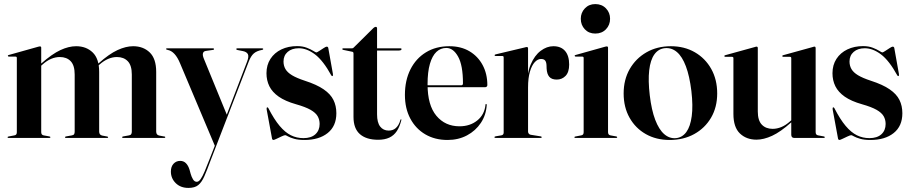

<svg xmlns="http://www.w3.org/2000/svg" viewBox="-20 -676 4466 941"><path d="M182 -442.5V-28.5Q182 -21.5 185 -17.5Q188 -13.5 194 -12.5L221.5 -7.5Q227 -6.5 227 -3.5Q227 0 222.5 0H21Q19.5 0 18.2 -1Q17 -2 17 -3.5Q17 -4.5 18 -5.5Q19 -6.5 22 -7L50.5 -12.5Q57 -13.5 59.8 -17.5Q62.5 -21.5 62.5 -28V-392Q62.5 -395 61 -396.8Q59.5 -398.5 55.5 -398.5H23Q21 -399 19.8 -400Q18.5 -401 18.5 -402.5Q18.5 -404.5 19.8 -405.2Q21 -406 23 -406.5L165.5 -446.5Q170.5 -448 172.2 -448.2Q174 -448.5 176.5 -448.5Q179 -448.5 180.5 -446.8Q182 -445 182 -442.5ZM170 -343.5 164.5 -349 182.5 -365Q235 -411.5 276 -430.5Q317 -449.5 353 -449.5Q402.5 -449.5 434.2 -419Q466 -388.5 466 -323.5V-31Q466 -23 469.8 -18Q473.5 -13 481 -11.5L505 -7Q510 -6 510 -3.5Q510 0 505.5 0H303.5Q298.5 0 298.5 -3.5Q298.5 -6.5 304.5 -7.5L332.5 -12.5Q341 -14 343.5 -18.8Q346 -23.5 346 -31V-311Q346 -355.5 326.5 -376Q307 -396.5 273 -396.5Q252 -396.5 230.5 -387.5Q209 -378.5 187.5 -359ZM450 -343.5 444.5 -349 462.5 -365Q514.5 -411.5 555.8 -430.5Q597 -449.5 632.5 -449.5Q682 -449.5 713.8 -419Q745.5 -388.5 745.5 -323.5V-31Q745.5 -23 749.2 -18Q753 -13 761 -11.5L785 -7Q788 -7 789 -6Q790 -5 790 -3.5Q790 -2 789 -1Q788 0 785.5 0H583.5Q578.5 0 578.5 -3.5Q578.5 -6.5 584.5 -7.5L612.5 -12.5Q620.5 -14 623.2 -18.8Q626 -23.5 626 -31V-311Q626 -355.5 606.2 -376Q586.5 -396.5 553 -396.5Q532 -396.5 510.5 -387.5Q489 -378.5 467 -359Z M1094 -108 1035 43.5 863 -364.5Q850.5 -395 835.2 -411.5Q820 -428 801.5 -431.5Q796.5 -432.5 795.2 -433.5Q794 -434.5 794 -436Q794 -438 795.2 -438.5Q796.5 -439 798.5 -439H1024.5Q1027 -439 1028 -438.2Q1029 -437.5 1029 -435.5Q1029 -433.5 1027.8 -432.8Q1026.5 -432 1024 -431.5L989.5 -426.5Q977.5 -425 974.8 -415.2Q972 -405.5 979 -388.5ZM1006.5 105.5 1053.5 -14.5 1060 -32 1191 -374Q1200.5 -399 1195 -410.2Q1189.5 -421.5 1171 -425.5L1143.5 -431Q1140.5 -432 1139.2 -432.8Q1138 -433.5 1138 -435Q1138 -437.5 1139.2 -438.2Q1140.5 -439 1142.5 -439H1265Q1267.5 -439 1268.8 -438.2Q1270 -437.5 1270 -435.5Q1270 -434 1269 -433Q1268 -432 1264.5 -431.5Q1238 -426.5 1223.8 -414Q1209.5 -401.5 1199 -374L1011.5 112Q994.5 158.5 981.5 188Q968.5 217.5 951.5 231.2Q934.5 245 903.5 245Q865 245 841.2 221.5Q817.5 198 817.5 165Q817.5 140.5 830.5 126.5Q843.5 112.5 863 112.5Q880 112.5 891.2 123.8Q902.5 135 909 156L914.5 176Q918.5 190.5 925.8 202.8Q933 215 944.5 215Q954 215 963.2 202Q972.5 189 982.8 164.5Q993 140 1006.5 105.5Z M1444.5 -439.5Q1410.5 -439.5 1390 -421.8Q1369.5 -404 1369.5 -374.5Q1369.5 -354 1379 -337.5Q1388.5 -321 1411.2 -307.2Q1434 -293.5 1473.5 -280.5Q1532.5 -261.5 1566.2 -238.2Q1600 -215 1614.2 -186.2Q1628.5 -157.5 1628.5 -121Q1628.5 -58 1586 -24Q1543.5 10 1472 10Q1441.5 10 1421.8 4.2Q1402 -1.5 1391.5 -7.5Q1381 -13.5 1378 -13.5Q1373 -13.5 1360.2 -7.5Q1347.5 -1.5 1335.5 4.2Q1323.5 10 1320 10Q1318.5 10 1316.8 9Q1315 8 1313.5 4.5L1287 -139Q1286.5 -143.5 1286.8 -146Q1287 -148.5 1289 -149.5Q1290.5 -150.5 1292 -149.5Q1293.5 -148.5 1295 -146.5Q1323.5 -91 1350.5 -59Q1377.5 -27 1405.8 -13Q1434 1 1467 1Q1505 1 1525.8 -18Q1546.5 -37 1546.5 -68.5Q1546.5 -89.5 1536.8 -106.5Q1527 -123.5 1502 -137.8Q1477 -152 1431 -165Q1378 -180 1346.2 -202.2Q1314.5 -224.5 1300.2 -253.2Q1286 -282 1286 -317Q1286 -357.5 1305.5 -387.5Q1325 -417.5 1359 -433.8Q1393 -450 1435.5 -450Q1463 -450 1483 -442.2Q1503 -434.5 1515.2 -426.8Q1527.5 -419 1530.5 -419Q1533.5 -419 1544.2 -426Q1555 -433 1566 -440.2Q1577 -447.5 1581.5 -447.5Q1584 -447.5 1586.5 -445.5Q1589 -443.5 1589.5 -437.5L1611.5 -314.5Q1612.5 -309.5 1612 -307Q1611.5 -304.5 1609 -303Q1608 -302.5 1606.8 -303.5Q1605.5 -304.5 1604 -306Q1564 -379 1524 -409.2Q1484 -439.5 1444.5 -439.5Z M1705.5 -422.5 1662.5 -431.5Q1659.5 -432 1658.5 -433.2Q1657.5 -434.5 1657.5 -436Q1657.5 -437 1658.5 -438Q1659.5 -439 1661 -439H1704.5Q1708 -439 1710.2 -440.2Q1712.5 -441.5 1714.5 -444L1810.5 -539Q1813.5 -541.5 1816.2 -543Q1819 -544.5 1821.5 -544.5Q1824.5 -544.5 1826.2 -542.5Q1828 -540.5 1828 -537V-115.5Q1828 -75.5 1843.2 -55.8Q1858.5 -36 1885 -36Q1894.5 -36 1903.2 -38.8Q1912 -41.5 1919.2 -47.8Q1926.5 -54 1932.5 -64Q1938.5 -74 1942.5 -88.5Q1943.5 -91.5 1945.8 -91.2Q1948 -91 1947 -87.5Q1939 -55 1924.8 -33.5Q1910.5 -12 1888 -1.5Q1865.5 9 1833.5 9Q1775.5 9 1744 -18.5Q1712.5 -46 1712.5 -103V-413Q1712.5 -417.5 1711 -419.8Q1709.5 -422 1705.5 -422.5ZM1791 -428.5 1794.5 -439H1943.5Q1946 -439 1947 -438.2Q1948 -437.5 1948 -435.5Q1948 -432.5 1944.8 -430.5Q1941.5 -428.5 1935.5 -428.5Z M2368.5 -259Q2368.5 -254.5 2365.5 -251.5Q2362.5 -248.5 2356.5 -248.5H2046.5V-258H2240.5Q2249 -258 2249 -267.5Q2249 -356 2225.2 -398.5Q2201.5 -441 2167.5 -441Q2139.5 -441 2119 -421.8Q2098.5 -402.5 2087 -363Q2075.5 -323.5 2075.5 -263Q2075.5 -160 2118.8 -108.5Q2162 -57 2232 -57Q2283.5 -57 2319 -85.5Q2354.5 -114 2359.5 -162.5Q2359.5 -165 2360.5 -165.8Q2361.5 -166.5 2362 -166.5Q2363.5 -166.5 2364.5 -165.5Q2365.5 -164.5 2365.5 -161.5Q2362.5 -112.5 2336.8 -73.8Q2311 -35 2268.8 -12.5Q2226.5 10 2173.5 10Q2111.5 10 2064.5 -17.5Q2017.5 -45 1991 -94.8Q1964.5 -144.5 1964.5 -211Q1964.5 -282 1991.5 -335.8Q2018.5 -389.5 2067.5 -419.5Q2116.5 -449.5 2182 -449.5Q2239 -449.5 2280.8 -424.8Q2322.5 -400 2345.5 -357Q2368.5 -314 2368.5 -259Z M2562 -250Q2562 -315.5 2581 -360Q2600 -404.5 2630 -427Q2660 -449.5 2692 -449.5Q2729.5 -449.5 2749.5 -426.2Q2769.5 -403 2769.5 -359.5Q2769.5 -322.5 2752 -304.2Q2734.5 -286 2708.5 -286Q2684 -286 2672.2 -299.5Q2660.5 -313 2659 -340L2658.5 -355.5Q2658 -371 2652 -379Q2646 -387 2631.5 -387Q2615.5 -387 2601 -371.5Q2586.5 -356 2577.2 -325Q2568 -294 2568 -247ZM2568 -439V-273.5V-31Q2568 -25.5 2571.5 -21Q2575 -16.5 2581 -15.5L2630.5 -7.5Q2633 -7 2634 -6Q2635 -5 2635 -3.5Q2635 -2 2633.8 -1Q2632.5 0 2630 0H2408.5Q2406 0 2404.5 -1.2Q2403 -2.5 2403 -3.5Q2403 -5 2404.8 -6.2Q2406.5 -7.5 2409.5 -8L2436.5 -12.5Q2443 -13.5 2445.8 -17.2Q2448.5 -21 2448.5 -26V-394Q2448.5 -397.5 2447.2 -399.5Q2446 -401.5 2442 -401.5H2408Q2406.5 -401.5 2405.2 -402.8Q2404 -404 2404 -405Q2404 -406.5 2405.2 -407.8Q2406.5 -409 2409 -409.5L2552 -443.5Q2556 -445 2558.2 -445.2Q2560.5 -445.5 2562.5 -445.5Q2565.5 -445.5 2566.8 -443.5Q2568 -441.5 2568 -439Z M2960 -442.5V-28.5Q2960 -21.5 2963 -17.5Q2966 -13.5 2972 -12.5L2999.5 -7.5Q3002.5 -7 3003.8 -6Q3005 -5 3005 -3.5Q3005 -2 3003.8 -1Q3002.5 0 3000.5 0H2799Q2797.5 0 2796.2 -1Q2795 -2 2795 -3.5Q2795 -4.5 2796 -5.5Q2797 -6.5 2800 -7L2828.5 -12.5Q2835 -13.5 2837.8 -17.5Q2840.5 -21.5 2840.5 -28V-392Q2840.5 -395 2839 -396.8Q2837.5 -398.5 2833.5 -398.5H2801Q2799 -399 2797.8 -400Q2796.5 -401 2796.5 -402.5Q2796.5 -404.5 2797.8 -405.2Q2799 -406 2801 -406.5L2943.5 -446.5Q2948.5 -448 2950.2 -448.2Q2952 -448.5 2954.5 -448.5Q2957 -448.5 2958.5 -446.8Q2960 -445 2960 -442.5ZM2897.5 -511.5Q2866 -511.5 2846.2 -532.5Q2826.5 -553.5 2826.5 -584Q2826.5 -614 2846.5 -635Q2866.5 -656 2897.5 -656Q2929.5 -656 2949.8 -635Q2970 -614 2970 -584Q2970 -553.5 2949.8 -532.5Q2929.5 -511.5 2897.5 -511.5Z M3268 -449.5Q3334 -449.5 3385.2 -420Q3436.5 -390.5 3465.8 -338.2Q3495 -286 3495 -218Q3495 -150.5 3465 -99.2Q3435 -48 3382.5 -19Q3330 10 3262 10Q3196 10 3145.2 -18.8Q3094.5 -47.5 3065.5 -99Q3036.5 -150.5 3036.5 -218Q3036.5 -285.5 3066.2 -337.5Q3096 -389.5 3148.2 -419.5Q3200.5 -449.5 3268 -449.5ZM3293 1Q3324 -2 3343.8 -29Q3363.5 -56 3370.2 -106.5Q3377 -157 3368.5 -230Q3359.5 -303.5 3341.5 -351.2Q3323.5 -399 3297.5 -421Q3271.5 -443 3239 -440Q3207 -437 3187.2 -409.5Q3167.5 -382 3161.8 -331.5Q3156 -281 3164.5 -209Q3173 -137 3191.2 -89Q3209.5 -41 3235.5 -18.5Q3261.5 4 3293 1Z M3858 -15.5V-80.5V-83V-391Q3858 -394 3856.5 -395.8Q3855 -397.5 3851 -397.5H3819Q3816.5 -397.5 3815.2 -398.8Q3814 -400 3814 -401Q3814 -403 3815.2 -404Q3816.5 -405 3818.5 -405.5L3961.5 -445Q3966 -446.5 3968 -447Q3970 -447.5 3972 -447.5Q3975 -447.5 3976.2 -445.5Q3977.5 -443.5 3977.5 -441V-28.5Q3977.5 -21.5 3980.5 -17.5Q3983.5 -13.5 3990 -12.5L4017 -7.5Q4020 -7 4021.2 -6Q4022.5 -5 4022.5 -3.5Q4022.5 -2 4021.2 -1Q4020 0 4018 0H3872Q3865.5 0 3861.8 -4Q3858 -8 3858 -15.5ZM3574.5 -117.5V-391Q3574.5 -394 3572.8 -395.8Q3571 -397.5 3567 -397.5H3534.5Q3532.5 -397.5 3531.2 -398.8Q3530 -400 3530 -401Q3530 -403 3531.2 -404Q3532.5 -405 3534.5 -405.5L3677.5 -445Q3682.5 -446.5 3684.2 -447Q3686 -447.5 3688 -447.5Q3691 -447.5 3692.5 -445.5Q3694 -443.5 3694 -441V-129.5Q3694 -85.5 3713.8 -65Q3733.5 -44.5 3767 -44.5Q3788 -44.5 3809.8 -53.5Q3831.5 -62.5 3853 -82L3870 -97.5L3875.5 -92L3857.5 -76Q3805.5 -29.5 3764.2 -10.5Q3723 8.5 3687.5 8.5Q3638 8.5 3606.2 -22Q3574.5 -52.5 3574.5 -117.5Z M4218.5 -439.5Q4184.5 -439.5 4164 -421.8Q4143.5 -404 4143.5 -374.5Q4143.5 -354 4153 -337.5Q4162.5 -321 4185.2 -307.2Q4208 -293.5 4247.5 -280.5Q4306.5 -261.5 4340.2 -238.2Q4374 -215 4388.2 -186.2Q4402.5 -157.5 4402.5 -121Q4402.5 -58 4360 -24Q4317.5 10 4246 10Q4215.5 10 4195.8 4.2Q4176 -1.5 4165.5 -7.5Q4155 -13.5 4152 -13.5Q4147 -13.5 4134.2 -7.5Q4121.5 -1.5 4109.5 4.2Q4097.5 10 4094 10Q4092.5 10 4090.8 9Q4089 8 4087.5 4.5L4061 -139Q4060.5 -143.5 4060.8 -146Q4061 -148.5 4063 -149.5Q4064.5 -150.5 4066 -149.5Q4067.5 -148.5 4069 -146.5Q4097.5 -91 4124.5 -59Q4151.5 -27 4179.8 -13Q4208 1 4241 1Q4279 1 4299.8 -18Q4320.5 -37 4320.5 -68.5Q4320.5 -89.5 4310.8 -106.5Q4301 -123.5 4276 -137.8Q4251 -152 4205 -165Q4152 -180 4120.2 -202.2Q4088.5 -224.5 4074.2 -253.2Q4060 -282 4060 -317Q4060 -357.5 4079.5 -387.5Q4099 -417.5 4133 -433.8Q4167 -450 4209.5 -450Q4237 -450 4257 -442.2Q4277 -434.5 4289.2 -426.8Q4301.5 -419 4304.5 -419Q4307.5 -419 4318.2 -426Q4329 -433 4340 -440.2Q4351 -447.5 4355.5 -447.5Q4358 -447.5 4360.5 -445.5Q4363 -443.5 4363.5 -437.5L4385.5 -314.5Q4386.5 -309.5 4386 -307Q4385.5 -304.5 4383 -303Q4382 -302.5 4380.8 -303.5Q4379.5 -304.5 4378 -306Q4338 -379 4298 -409.2Q4258 -439.5 4218.5 -439.5Z"/></svg>

Font: Fraunces 120pt SemiBold
Style: Regular
Weight: 600
Version: Version 1.000;[b76b70a41]